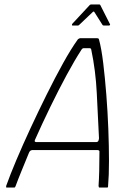

<svg xmlns="http://www.w3.org/2000/svg" viewBox="-20 -845 613 865"><path d="M11 0Q8 0 7.5 -1.5Q7 -3 8 -8Q25 -56 53.5 -123.5Q82 -191 117.5 -267.5Q153 -344 190.5 -419.5Q228 -495 264 -560Q300 -625 331 -668Q334 -670 336.5 -671.5Q339 -673 341 -673H417Q420 -673 422.5 -672Q425 -671 426 -667Q437 -627 445 -561Q453 -495 459 -418.5Q465 -342 468 -264Q471 -186 471 -119.5Q471 -53 467 -9Q467 -3 466 -1.5Q465 0 462 0H429Q426 0 425.5 -1.5Q425 -3 424 -7Q426 -36 427 -75Q428 -114 428 -160Q429 -165 426 -167Q423 -169 417 -169H125Q120 -168 117 -166Q114 -164 111 -158Q93 -114 77 -75Q61 -36 50 -6Q48 -3 47.5 -1.5Q47 0 43 0ZM143 -205H415Q419 -205 422 -208.5Q425 -212 426 -222Q421 -324 416 -425.5Q411 -527 391 -622Q390 -628 383 -628H358Q351 -628 347 -621Q317 -575 280.5 -507.5Q244 -440 207 -364Q170 -288 138 -216Q136 -213 136.5 -209Q137 -205 143 -205ZM307 -730Q304 -730 304 -732.5Q304 -735 305 -737L384 -822Q387 -825 391 -825H427Q431 -825 432 -822L475 -737Q477 -735 475.5 -732.5Q474 -730 471 -730H447Q443 -730 441 -734L405 -791Q402 -795 398 -791L338 -734Q335 -730 331 -730Z"/></svg>

Font: Glory Thin ExtraLight
Style: Italic
Weight: 250
Italic angle: -12°
Version: Version 1.011